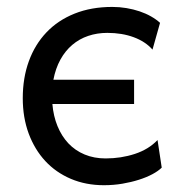

<svg xmlns="http://www.w3.org/2000/svg" viewBox="-20 -528 545 560"><path d="M424.8 -383.3Q404.3 -406.7 370.1 -419.4Q335.9 -432.1 293 -432.1Q263.2 -432.1 237.3 -423.3Q211.4 -414.6 190.9 -397.2Q170.4 -379.9 156.2 -354.2Q142.1 -328.6 135.7 -295.4H371.1V-224.6H132.8Q135.7 -189.5 147.7 -160.2Q159.7 -130.9 179.4 -109.9Q199.2 -88.9 226.8 -77.4Q254.4 -65.9 288.1 -65.9Q333 -65.9 373.3 -79.1Q413.6 -92.3 439.5 -119.6L451.7 -39.1Q441.9 -29.3 424.6 -20Q407.2 -10.7 385 -3.7Q362.8 3.4 336.9 7.8Q311 12.2 283.2 12.2Q230.5 12.2 186.8 -6.3Q143.1 -24.9 112.1 -58.3Q81.1 -91.8 63.7 -138.4Q46.4 -185.1 46.4 -241.7Q46.4 -300.8 64.2 -349.6Q82 -398.4 115.5 -433.6Q148.9 -468.8 197.5 -488.3Q246.1 -507.8 307.6 -507.8Q328.6 -507.8 348.9 -504.4Q369.1 -501 387.2 -494.9Q405.3 -488.8 420.4 -480.2Q435.5 -471.7 446.8 -461.4Z"/></svg>

Font: Andika FrenchTight
Style: Regular
Weight: 400
Designer: Victor Gaultney, Annie Olsen, Julie Remington, Don Collingsworth, Eric Hays, Becca Hirsbrunner
Foundry: SIL International
Version: Version 5.000 ; Dig1 Dig4Opn Dig7 LnSpcTght